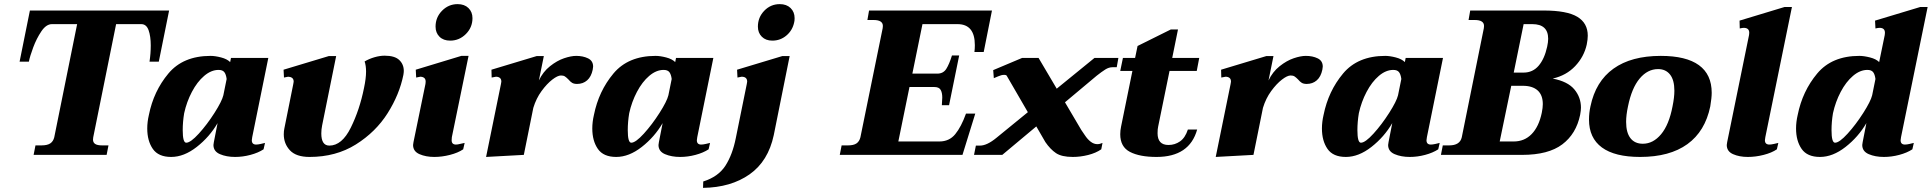

<svg xmlns="http://www.w3.org/2000/svg" viewBox="-20 -751 9367 931"><path d="M152 -46H181Q209 -46 223.5 -55.5Q238 -65 243 -85L354 -634H232Q204 -634 180.5 -599Q157 -564 141 -521Q125 -478 120 -452H75L125 -700H800L750 -452H705Q711 -491 711 -531Q711 -575 700.5 -604.5Q690 -634 665 -634H543L432 -85Q431 -81 431 -74Q431 -60 441.5 -53Q452 -46 475 -46H506L497 0H143Z M694 -128Q694 -160 702 -194Q725 -309 796.5 -394.5Q868 -480 1001 -480Q1023 -480 1052 -472.5Q1081 -465 1096 -450L1100 -470H1281L1203 -86Q1201 -74 1201 -71Q1201 -50 1222 -50Q1231 -50 1244 -53Q1257 -56 1265 -58L1258 -27Q1232 -10 1194.5 0Q1157 10 1120 10Q1078 10 1046.5 -3.5Q1015 -17 1015 -48Q1015 -52 1017 -62L1035 -154Q996 -87 934 -38.5Q872 10 810 10Q748 10 721 -29Q694 -68 694 -128ZM1063 -289 1079 -368Q1076 -391 1067.5 -401.5Q1059 -412 1040 -412Q1004 -412 970 -383Q936 -354 910.5 -305.5Q885 -257 873 -202Q866 -160 866 -120Q866 -59 883 -59Q904 -59 944 -103Q984 -147 1020 -203.5Q1056 -260 1063 -289Z M1356 -100Q1356 -116 1359 -129L1402 -343Q1404 -351 1404 -355Q1404 -368 1396 -373.5Q1388 -379 1377 -379Q1376 -379 1357 -375L1355 -413L1574 -479H1610L1542 -143Q1538 -123 1538 -104Q1538 -45 1577 -45Q1638 -45 1681 -132Q1724 -219 1745 -324Q1755 -371 1755 -404Q1755 -433 1748 -453Q1770 -466 1796 -473.5Q1822 -481 1845 -481Q1894 -481 1916 -460Q1938 -439 1938 -407Q1938 -400 1936 -388Q1917 -293 1859.5 -202Q1802 -111 1705.5 -50.5Q1609 10 1481 10Q1416 10 1386 -22Q1356 -54 1356 -100Z M2092 -622Q2092 -667 2123.5 -699Q2155 -731 2199 -731Q2232 -731 2251.5 -712Q2271 -693 2271 -663Q2271 -618 2239 -586Q2207 -554 2163 -554Q2130 -554 2111 -573Q2092 -592 2092 -622ZM1983 -48Q1983 -52 1985 -62L2043 -344Q2044 -348 2044 -355Q2044 -368 2036.5 -373.5Q2029 -379 2018 -379Q2015 -379 1998 -375L1996 -413L2217 -480H2252L2171 -86L2170 -71Q2170 -50 2191 -50Q2199 -50 2212.5 -53.5Q2226 -57 2233 -58L2226 -27Q2201 -10 2162 0Q2123 10 2086 10Q2045 10 2014 -3.5Q1983 -17 1983 -48Z M2856 -428Q2856 -423 2854 -413Q2847 -379 2827 -361.5Q2807 -344 2778 -344Q2763 -344 2754 -349.5Q2745 -355 2736 -366Q2726 -376 2719 -380.5Q2712 -385 2700 -385Q2684 -385 2658 -365Q2632 -345 2606 -309.5Q2580 -274 2566 -228L2520 0L2337 10L2409 -343L2411 -355Q2411 -368 2403.5 -373.5Q2396 -379 2385 -379Q2383 -379 2364 -375L2363 -413L2582 -479H2617L2593 -361Q2613 -403 2647 -430Q2681 -457 2715 -468.5Q2749 -480 2774 -480Q2807 -480 2831.5 -468Q2856 -456 2856 -428Z M2852 -128Q2852 -160 2860 -194Q2883 -309 2954.5 -394.5Q3026 -480 3159 -480Q3181 -480 3210 -472.5Q3239 -465 3254 -450L3258 -470H3439L3361 -86Q3359 -74 3359 -71Q3359 -50 3380 -50Q3389 -50 3402 -53Q3415 -56 3423 -58L3416 -27Q3390 -10 3352.5 0Q3315 10 3278 10Q3236 10 3204.5 -3.5Q3173 -17 3173 -48Q3173 -52 3175 -62L3193 -154Q3154 -87 3092 -38.5Q3030 10 2968 10Q2906 10 2879 -29Q2852 -68 2852 -128ZM3221 -289 3237 -368Q3234 -391 3225.5 -401.5Q3217 -412 3198 -412Q3162 -412 3128 -383Q3094 -354 3068.5 -305.5Q3043 -257 3031 -202Q3024 -160 3024 -120Q3024 -59 3041 -59Q3062 -59 3102 -103Q3142 -147 3178 -203.5Q3214 -260 3221 -289Z M3655 -622Q3655 -667 3686 -699Q3717 -731 3761 -731Q3794 -731 3813.5 -712Q3833 -693 3833 -663Q3833 -650 3831 -643Q3823 -604 3793.5 -579Q3764 -554 3725 -554Q3693 -554 3674 -573Q3655 -592 3655 -622ZM3390 129Q3463 106 3497.5 52.5Q3532 -1 3548 -82L3601 -343Q3603 -351 3603 -355Q3603 -379 3576 -379Q3575 -379 3556 -375L3554 -413L3773 -479H3809L3732 -96Q3705 31 3614.5 94.5Q3524 158 3389 160Z M4705 -499Q4707 -515 4707 -532Q4707 -634 4623 -634H4453L4404 -394H4525Q4554 -394 4568.5 -417Q4583 -440 4596 -482H4631L4582 -241H4547Q4549 -265 4549 -278Q4549 -302 4541 -315.5Q4533 -329 4511 -329H4390L4336 -65H4535Q4583 -65 4612 -100.5Q4641 -136 4664 -200H4709L4647 0H4052L4061 -46H4092Q4119 -46 4133 -55.5Q4147 -65 4152 -85L4260 -614Q4261 -618 4261 -625Q4261 -654 4216 -654H4186L4194 -700H4790L4750 -499Z M5403 -470 5395 -425H5374Q5357 -425 5339.5 -414Q5322 -403 5298 -384L5144 -255L5223 -121Q5227 -116 5240 -96Q5253 -76 5268.5 -64Q5284 -52 5301 -52Q5313 -52 5326 -58L5320 -27Q5294 -9 5256.5 0.5Q5219 10 5182 10Q5128 10 5100.5 -8.5Q5073 -27 5049 -62L5005 -138L4840 0H4703L4712 -45H4732Q4766 -45 4812 -83L4964 -207L4862 -383Q4860 -388 4849 -388Q4836 -388 4820.5 -381Q4805 -374 4799 -372L4796 -411L4936 -470H5016L5104 -321L5287 -470Z M5740 -123H5785Q5748 10 5588 10Q5506 10 5459 -14.5Q5412 -39 5412 -100Q5412 -118 5416 -137L5471 -407H5412L5425 -470H5484L5496 -528L5657 -608H5692L5664 -470H5795L5783 -407H5651L5596 -138Q5593 -126 5593 -105Q5593 -48 5646 -48Q5677 -48 5702 -65.5Q5727 -83 5740 -123Z M6394 -428Q6394 -423 6392 -413Q6385 -379 6365 -361.5Q6345 -344 6316 -344Q6301 -344 6292 -349.5Q6283 -355 6274 -366Q6264 -376 6257 -380.5Q6250 -385 6238 -385Q6222 -385 6196 -365Q6170 -345 6144 -309.5Q6118 -274 6104 -228L6058 0L5875 10L5947 -343L5949 -355Q5949 -368 5941.5 -373.5Q5934 -379 5923 -379Q5921 -379 5902 -375L5901 -413L6120 -479H6155L6131 -361Q6151 -403 6185 -430Q6219 -457 6253 -468.5Q6287 -480 6312 -480Q6345 -480 6369.5 -468Q6394 -456 6394 -428Z M6390 -128Q6390 -160 6398 -194Q6421 -309 6492.5 -394.5Q6564 -480 6697 -480Q6719 -480 6748 -472.5Q6777 -465 6792 -450L6796 -470H6977L6899 -86Q6897 -74 6897 -71Q6897 -50 6918 -50Q6927 -50 6940 -53Q6953 -56 6961 -58L6954 -27Q6928 -10 6890.5 0Q6853 10 6816 10Q6774 10 6742.5 -3.5Q6711 -17 6711 -48Q6711 -52 6713 -62L6731 -154Q6692 -87 6630 -38.5Q6568 10 6506 10Q6444 10 6417 -29Q6390 -68 6390 -128ZM6759 -289 6775 -368Q6772 -391 6763.5 -401.5Q6755 -412 6736 -412Q6700 -412 6666 -383Q6632 -354 6606.5 -305.5Q6581 -257 6569 -202Q6562 -160 6562 -120Q6562 -59 6579 -59Q6600 -59 6640 -103Q6680 -147 6716 -203.5Q6752 -260 6759 -289Z M6976 -46H7007Q7059 -46 7068 -85L7175 -614Q7176 -618 7176 -625Q7176 -654 7131 -654H7101L7109 -700H7465Q7578 -700 7628.5 -669.5Q7679 -639 7679 -578Q7679 -560 7674 -535Q7661 -476 7618 -430.5Q7575 -385 7509 -370Q7582 -356 7614 -317.5Q7646 -279 7646 -229Q7646 -216 7642 -194Q7623 -102 7555.5 -51Q7488 0 7361 0H6967ZM7368 -399Q7412 -399 7440.5 -432Q7469 -465 7482 -524Q7487 -547 7487 -563Q7487 -634 7410 -634H7368L7320 -399ZM7320 -65Q7372 -65 7407 -101Q7442 -137 7456 -204Q7461 -229 7461 -246Q7461 -290 7436 -312.5Q7411 -335 7364 -335H7308L7252 -65Z M7685 -171Q7685 -203 7692 -235Q7717 -356 7803.5 -418Q7890 -480 8033 -480Q8156 -480 8218 -435Q8280 -390 8280 -301Q8280 -277 8273 -235Q8248 -114 8162 -52Q8076 10 7933 10Q7810 10 7747.5 -36Q7685 -82 7685 -171ZM8090 -235Q8099 -279 8099 -311Q8099 -363 8078 -389.5Q8057 -416 8020 -416Q7969 -416 7930.5 -370Q7892 -324 7874 -235Q7865 -193 7865 -160Q7865 -108 7886 -81Q7907 -54 7946 -54Q7996 -54 8034.5 -100Q8073 -146 8090 -235Z M8353 -48Q8353 -52 8355 -62L8461 -581Q8462 -585 8462 -592Q8462 -616 8435 -616Q8429 -616 8416 -613L8415 -651L8633 -717H8669L8540 -86Q8538 -74 8538 -71Q8538 -50 8560 -50Q8568 -50 8581.5 -53Q8595 -56 8603 -58L8596 -27Q8571 -10 8532 0Q8493 10 8455 10Q8414 10 8383.5 -3.5Q8353 -17 8353 -48Z M8689 -128Q8689 -160 8697 -194Q8720 -309 8791.5 -394.5Q8863 -480 8996 -480Q9018 -480 9047.5 -472.5Q9077 -465 9092 -450L9119 -581Q9120 -585 9120 -592Q9120 -616 9094 -616Q9087 -616 9074 -613L9072 -651L9291 -717H9327L9198 -86Q9196 -74 9196 -71Q9196 -50 9217 -50Q9226 -50 9239 -53Q9252 -56 9260 -58L9253 -27Q9227 -10 9189.5 0Q9152 10 9115 10Q9073 10 9041.5 -3.5Q9010 -17 9010 -48Q9010 -52 9012 -62L9030 -154Q8991 -87 8929 -38.5Q8867 10 8805 10Q8743 10 8716 -29Q8689 -68 8689 -128ZM9058 -289 9074 -368Q9071 -391 9062.5 -401.5Q9054 -412 9035 -412Q8999 -412 8965 -383Q8931 -354 8905.5 -305.5Q8880 -257 8868 -202Q8861 -160 8861 -120Q8861 -59 8878 -59Q8899 -59 8939 -103Q8979 -147 9015 -203.5Q9051 -260 9058 -289Z"/></svg>

Font: Taviraj ExtraBold
Style: Italic
Weight: 800
Italic angle: -12°
Designer: Katatrad Team
Foundry: CadsonDemak
Version: Version 1.001